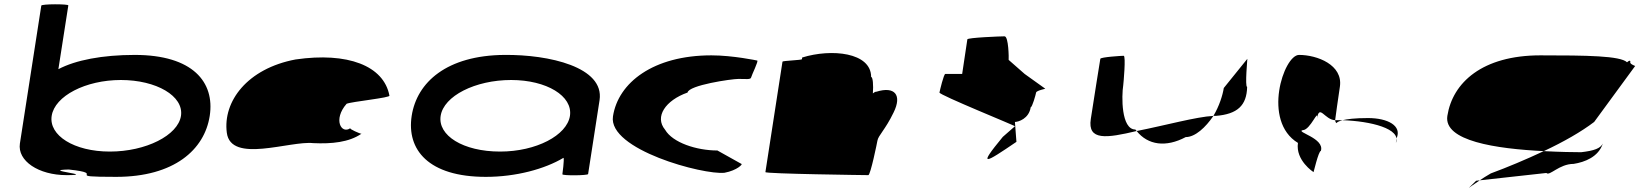

<svg xmlns="http://www.w3.org/2000/svg" viewBox="-20 -810 7583 888"><path d="M72 -146C60 -66 158 0 288 0C433 0 161 -23 298 -26C485 -6 259 8 517 8C786 8 926 -118 950 -274C974 -430 872 -556 603 -556C454 -556 329 -532 250 -490L296 -785C297 -792 172 -792 171 -784ZM219 -274C233 -366 376 -440 539 -440C703 -440 831 -366 817 -274C803 -184 655 -109 488 -109C322 -109 205 -184 219 -274Z M1029 -196C1048 -52 1321 -160 1429 -148C1514 -144 1594 -152 1651 -191C1643 -193 1597 -212 1600 -217C1559 -188 1519 -257 1583 -330C1605 -340 1789 -358 1781 -368C1755 -506 1588 -570 1347 -535C1124 -493 1010 -341 1029 -196ZM1600 -217C1600 -217 1600 -218 1600 -218C1600 -218 1600 -217 1600 -217ZM1652 -192 1651 -191C1653 -191 1653 -191 1652 -190Z M1884 -274C1860 -118 1961 8 2227 8C2366 8 2499 -28 2586 -80C2591 -76 2581 -4 2581 -4C2580 3 2699 2 2700 -5L2753 -347C2776 -500 2519 -558 2313 -556C2047 -554 1908 -430 1884 -274ZM2018 -274C2032 -366 2178 -440 2344 -440C2508 -440 2630 -366 2616 -274C2602 -184 2460 -109 2293 -109C2121 -109 2004 -184 2018 -274Z M2815 -272C2791 -118 3234 0 3331 -11C3390 -22 3417 -52 3409 -52L3298 -114C3202 -114 3091 -150 3056 -210C3006 -270 3058 -346 3160 -382C3165 -416 3363 -445 3396 -445C3430 -445 3452 -441 3454 -452C3456 -462 3490 -530 3482 -530C3482 -530 3370 -554 3270 -554C3002 -554 2839 -428 2815 -272Z M3520 -14C3519 -6 3986 0 3996 0C4006 0 4037 -152 4038 -159C4042 -184 4074 -209 4113 -290C4153 -371 4118 -412 4034 -386C4028 -386 4023 -383 4017 -378C4020 -416 4017 -454 4009 -454C4009 -568 3825 -586 3690 -544L3689 -536C3687 -532 3600 -529 3599 -525Z M4325 -382C4323 -371 4682 -226 4674 -226L4618 -177C4500 -34 4534 -54 4681 -154L4674 -246C4690 -246 4739 -261 4747 -314C4754 -314 4770 -371 4772 -382C4774 -392 4821 -400 4814 -400L4719 -468L4645 -533C4646 -540 4645 -642 4626 -642C4607 -642 4455 -636 4454 -628L4430 -468H4352C4345 -468 4327 -392 4325 -382Z M5025 -260C5009 -158 5098 -171 5237 -204C5236 -206 5232 -209 5231 -211C5165 -211 5167 -366 5175 -416C5176 -424 5188 -552 5177 -552C5167 -552 5070 -546 5069 -538C5069 -538 5037 -340 5025 -260ZM5237 -204C5289 -139 5372 -127 5464 -176C5508 -176 5556 -221 5592 -274C5513 -270 5369 -230 5237 -204ZM5592 -274H5603C5703 -282 5746 -322 5748 -408C5737 -408 5750 -546 5749 -538L5640 -403C5635 -370 5619 -319 5592 -274Z M5983 -149C5971 -68 6055 -14 6055 -14C6054 -6 6078 -112 6089 -112C6108 -171 5970 -200 6005 -208C6041 -208 6079 -314 6071 -261C6082 -331 6106 -256 6155 -254C6159 -281 6167 -346 6177 -409C6192 -510 6072 -556 5988 -556C5917 -556 5816 -250 5983 -149ZM6155 -254C6156 -246 6159 -242 6161 -241C6160 -237 6159 -246 6189 -254ZM6189 -254C6210 -259 6245 -264 6307 -264C6399 -264 6465 -228 6439 -170L6436 -149C6463 -215 6318 -250 6189 -254Z M6674 -274C6656 -158 6898 -122 7120 -111C7212 -154 7294 -201 7353 -246L7542 -504C7549 -504 7518 -512 7520 -522C7522 -533 7514 -530 7505 -522C7474 -552 7319 -554 7104 -554C6836 -554 6698 -428 6674 -274ZM6807 26C6757 76 6766 62 6824 24ZM6824 24 7132 -10C7147 6 7191 -52 7258 -52C7309 -60 7373 -84 7393 -146C7382 -124 7354 -113 7293 -106C7259 -106 7196 -107 7120 -111C7037 -72 6951 -36 6875 -8C6854 4 6837 15 6824 24Z"/></svg>

Font: Ampere
Style: SCUltExtIta
Weight: 400
Version: Version 1